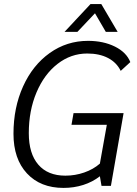

<svg xmlns="http://www.w3.org/2000/svg" viewBox="-20 -910 673 940"><path d="M340 -356H585L523 0H477L469 -47Q433 -19 387.5 -4.5Q342 10 291 10Q178 10 112 -61Q46 -132 46 -255Q46 -383 93 -487Q140 -591 223.5 -650.5Q307 -710 411 -710Q486 -710 542.5 -682Q599 -654 618 -606L571 -563Q551 -604 509 -626Q467 -648 407 -648Q327 -648 261.5 -597Q196 -546 158.5 -457Q121 -368 121 -258Q121 -158 167.5 -104Q214 -50 300 -50Q348 -50 392.5 -65.5Q437 -81 469 -109L503 -299H330ZM423 -890H476L556 -754H498L445 -845L359 -754H296Z"/></svg>

Font: Sarabun Light
Style: Italic
Weight: 300
Italic angle: -10°
Designer: Suppakit Chalermlarp | Katatrad Co.,Ltd.
Foundry: Cadson Demak Co.,Ltd.
Version: Version 1.000; ttfautohint (v1.6)